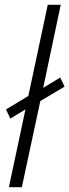

<svg xmlns="http://www.w3.org/2000/svg" viewBox="-20 -780 289 800"><path d="M17 0 86 -324 23 -286 5 -324 98 -380 179 -760H233L160 -414L231 -457L249 -419L148 -359L71 0Z"/></svg>

Font: Noto Sans Display SemiCondensed Light
Style: Italic
Weight: 300
Width: 4
Italic angle: -12°
Designer: Monotype Design Team
Foundry: Monotype Imaging Inc.
Version: Version 1.900